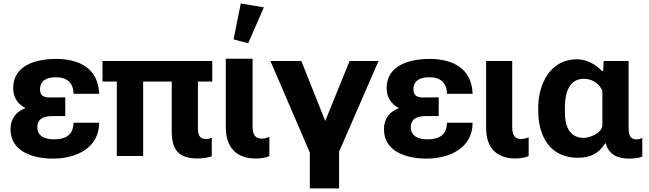

<svg xmlns="http://www.w3.org/2000/svg" viewBox="-20 -885 3683 1089"><path d="M280.8 14.6C411.6 14.6 542.5 -45.4 542.5 -189H397C395.5 -119.1 353.5 -94.7 285.2 -94.7C236.3 -94.7 191.9 -111.8 191.9 -163.1C191.9 -215.8 233.4 -226.6 280.3 -226.6H350.1V-333L280.3 -332C241.7 -331.5 207 -331.5 207 -378.4C207 -429.7 246.6 -446.8 297.4 -446.8C359.9 -446.8 396.5 -415 397 -353H542.5C537.6 -497.6 428.7 -550.8 299.3 -550.8C188 -550.8 54.7 -517.1 54.7 -385.3C54.7 -330.1 82.5 -293 125 -272C74.7 -253.4 39.6 -214.8 39.6 -151.9C39.6 -23.4 169.9 14.6 280.8 14.6Z M561.5 -422.4H642.6V0H792V-422.4H954.1V-140.1C954.1 -35.2 993.2 13.7 1100.1 13.7C1119.6 13.7 1165 9.8 1181.2 1V-103.5C1170.4 -99.1 1158.7 -96.2 1147.5 -96.2C1108.9 -96.2 1102.5 -126.5 1102.5 -159.2V-422.4H1184.1V-539.1H561.5Z M1430.7 14.2C1454.6 14.2 1486.3 10.3 1507.8 0.5V-108.4C1494.6 -103.5 1480.5 -98.6 1464.8 -98.6C1423.8 -98.6 1412.6 -127.9 1412.6 -165.5V-551.8H1260.7V-162.1C1260.7 -49.3 1320.8 14.2 1430.7 14.2ZM1387.7 -639.6 1476.6 -843.3 1345.7 -865.2 1304.7 -661.6Z M1903.3 183.6V-24.9L2127 -539.1H1962.9L1824.7 -198.7L1689 -539.1H1513.7L1737.3 -19.5V183.6Z M2398.9 14.6C2529.8 14.6 2660.6 -45.4 2660.6 -189H2515.1C2513.7 -119.1 2471.7 -94.7 2403.3 -94.7C2354.5 -94.7 2310.1 -111.8 2310.1 -163.1C2310.1 -215.8 2351.6 -226.6 2398.4 -226.6H2468.3V-333L2398.4 -332C2359.9 -331.5 2325.2 -331.5 2325.2 -378.4C2325.2 -429.7 2364.7 -446.8 2415.5 -446.8C2478 -446.8 2514.6 -415 2515.1 -353H2660.6C2655.8 -497.6 2546.9 -550.8 2417.5 -550.8C2306.2 -550.8 2172.9 -517.1 2172.9 -385.3C2172.9 -330.1 2200.7 -293 2243.2 -272C2192.9 -253.4 2157.7 -214.8 2157.7 -151.9C2157.7 -23.4 2288.1 14.6 2398.9 14.6Z M2902.8 13.7C2926.3 13.7 2957.5 9.8 2978.5 0.5V-106C2965.3 -101.1 2951.2 -96.2 2936 -96.2C2896 -96.2 2885.3 -125 2885.3 -161.6V-539.1H2737.3V-158.2C2737.3 -48.3 2795.4 13.7 2902.8 13.7Z M3256.8 9.8C3328.1 9.8 3374.5 -12.7 3412.1 -71.8H3416C3432.1 -7.3 3485.8 14.6 3546.4 14.6C3565.9 14.6 3606.9 12.7 3623 2V-102.5C3612.3 -98.1 3602.1 -94.2 3590.3 -94.2C3552.2 -94.2 3545.4 -124 3545.4 -157.7V-539.1H3403.8L3401.4 -482.4H3393.6C3360.8 -520 3304.7 -548.8 3253.4 -548.8C3099.1 -548.8 3032.7 -407.2 3032.7 -271.5V-255.9C3032.7 -115.2 3098.1 9.8 3256.8 9.8ZM3291.5 -103C3206.5 -103 3184.1 -174.3 3184.1 -246.6V-278.8C3184.1 -352.5 3205.1 -438 3291.5 -438C3340.3 -438 3379.9 -410.6 3396.5 -369.6V-171.9C3393.6 -133.3 3329.1 -103 3291.5 -103Z"/></svg>

Font: Winston ExtraBold
Style: Regular
Weight: 800
Designer: Vernon Adams, Kim Jin-seong, David Berlow, Cristiano Sobral
Foundry: The Winston Project Authors
Version: Version 3.004